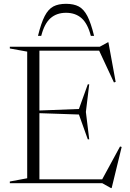

<svg xmlns="http://www.w3.org/2000/svg" viewBox="-20 -960 682 1006"><path d="M31.5 0V-9L122.5 -26V-689.5L31.5 -706V-715H502.5L545.5 -738.5H548L586 -531L577 -528L499.5 -694.5H186.5V-381L393.5 -389L440 -518H447.5L430 -373.5L447.5 -230H440L393.5 -360L186.5 -367V-20.5H515.5L609 -192.5L617.5 -190L565 25.5H561.5L516 0ZM326 -893Q277 -893 244.8 -864.8Q212.5 -836.5 196 -772H179Q195.5 -839.5 214.2 -875.8Q233 -912 259.2 -926Q285.5 -940 326 -940Q366.5 -940 392.8 -926Q419 -912 437.8 -875.8Q456.5 -839.5 473 -772H456Q439.5 -836.5 407.2 -864.8Q375 -893 326 -893Z"/></svg>

Font: Newsreader 72pt Light
Style: Regular
Weight: 300
Designer: Hugues Gentile
Foundry: Production Type
Version: Version 1.003; ttfautohint (v1.8.3)